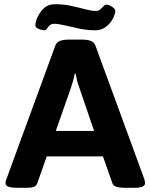

<svg xmlns="http://www.w3.org/2000/svg" viewBox="-20 -890 714 912"><path d="M67 2Q31 2 18.5 -4Q6 -10 6 -20Q6 -27 10 -38L243 -674Q249 -690 265.5 -696Q282 -702 310 -702H366Q394 -702 410.5 -696Q427 -690 433 -674L666 -38Q667 -33 668 -28.5Q669 -24 669 -20Q669 2 619 2H570Q548 2 532.5 -3Q517 -8 513 -22L469 -147H202L158 -22Q154 -8 142 -3Q130 2 112 2ZM318 -476 245 -268H427L356 -476Q350 -492 346 -508Q342 -524 339 -540H335Q332 -524 327.5 -508Q323 -492 318 -476ZM190 -746Q186 -746 175.5 -748.5Q165 -751 156.5 -756.5Q148 -762 148 -770Q148 -778 150.5 -787Q153 -796 155 -802Q169 -833 189 -851.5Q209 -870 242 -870Q282 -870 318.5 -862Q355 -854 385 -846Q415 -838 434 -838Q448 -838 456.5 -845.5Q465 -853 471.5 -860.5Q478 -868 485 -868Q496 -868 512 -858Q528 -848 528 -837Q528 -833 525.5 -825Q523 -817 520 -809Q508 -782 485 -764Q462 -746 434 -746Q395 -746 357 -754Q319 -762 288 -769.5Q257 -777 238 -777Q224 -777 216 -769.5Q208 -762 203 -754Q198 -746 190 -746Z"/></svg>

Font: Asap Semi Expanded
Style: Bold
Weight: 700
Width: 6
Designer: Pablo Cosgaya
Foundry: Omnibus-Type
Version: Version 3.001; ttfautohint (v1.8.4.7-5d5b)